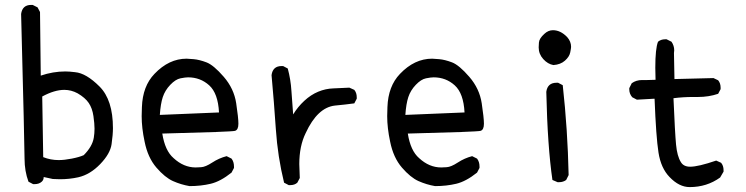

<svg xmlns="http://www.w3.org/2000/svg" viewBox="-20 -760 3040 782"><path d="M121 -10H115L96 -20Q80 -63 80 -114Q80 -165 66 -703Q71 -740 107 -740H113L133 -730L143 -711L146 -452Q196 -469 246 -469Q262 -469 286 -466Q331 -462 385.5 -407.5Q440 -353 440 -238Q440 -212 434.5 -173Q429 -134 388 -91.5Q347 -49 299 -38Q263 -30 224 -30L195 -31L158 -39Q158 -27 150 -20Q139 -10 121 -10ZM219 -108Q242 -108 272.5 -114Q303 -120 321 -128Q356 -163 362 -199Q365 -217 365 -236Q365 -256 360.5 -287.5Q356 -319 341.5 -340.5Q327 -362 296 -380Q270 -394 242 -394Q202 -394 152 -367L156 -120Q186 -108 219 -108Z M752 -2Q717 -8 684.5 -22.5Q652 -37 617 -77.5Q582 -118 569 -183Q557 -239 557 -287L558 -324Q561 -409 609 -459Q668 -521 740 -521Q746 -521 769 -519Q792 -517 821 -506Q850 -495 891.5 -447Q933 -399 942 -339.5Q951 -280 951 -256Q951 -231 937 -227Q923 -223 641 -216Q652 -146 687 -116Q728 -78 777 -78Q781 -78 799 -79Q817 -80 844.5 -98Q872 -116 903 -124L923 -114Q933 -101 933 -82V-76L923 -57Q878 -21 838 -11.5Q798 -2 752 -2ZM631 -292 872 -302Q868 -380 832 -412.5Q796 -445 746 -445Q735 -445 715 -441Q695 -437 673.5 -414.5Q652 -392 643 -364.5Q634 -337 631 -292Z M1162 -6H1156L1137 -16Q1111 -122 1103.5 -233.5Q1096 -345 1086 -454Q1091 -491 1127 -491H1133L1152 -481Q1164 -437 1167 -389Q1170 -341 1174 -294Q1193 -325 1219.5 -349.5Q1246 -374 1276 -386.5Q1306 -399 1338 -400Q1370 -401 1403 -403L1423 -394Q1433 -382 1433 -364V-358L1423 -339Q1387 -334 1344 -330Q1273 -322 1225 -218Q1199 -165 1199 -92L1201 -35L1191 -16Q1180 -6 1162 -6Z M1752 -2Q1717 -8 1684.5 -22.5Q1652 -37 1617 -77.5Q1582 -118 1569 -183Q1557 -239 1557 -287L1558 -324Q1561 -409 1609 -459Q1668 -521 1740 -521Q1746 -521 1769 -519Q1792 -517 1821 -506Q1850 -495 1891.5 -447Q1933 -399 1942 -339.5Q1951 -280 1951 -256Q1951 -231 1937 -227Q1923 -223 1641 -216Q1652 -146 1687 -116Q1728 -78 1777 -78Q1781 -78 1799 -79Q1817 -80 1844.5 -98Q1872 -116 1903 -124L1923 -114Q1933 -101 1933 -82V-76L1923 -57Q1878 -21 1838 -11.5Q1798 -2 1752 -2ZM1631 -292 1872 -302Q1868 -380 1832 -412.5Q1796 -445 1746 -445Q1735 -445 1715 -441Q1695 -437 1673.5 -414.5Q1652 -392 1643 -364.5Q1634 -337 1631 -292Z M2257 -18H2251L2230 -27Q2210 -164 2205 -386Q2210 -423 2247 -423H2253L2272 -413Q2292 -233 2296 -47L2286 -27Q2274 -18 2257 -18ZM2234 -495Q2211 -499 2192.5 -519.5Q2174 -540 2174 -567Q2174 -570 2175 -586.5Q2176 -603 2197 -622Q2213 -637 2232 -637Q2263 -637 2290 -609Q2306 -591 2306 -569Q2306 -564 2302.5 -546.5Q2299 -529 2281 -513Q2263 -497 2234 -495Z M2789 2Q2746 2 2707 -39Q2672 -75 2662 -138.5Q2652 -202 2646 -358L2574 -354L2555 -364Q2543 -378 2543 -396V-401L2553 -421Q2571 -434 2595 -434H2616L2650 -435L2649 -484Q2649 -562 2660 -590Q2672 -600 2689 -600H2695L2715 -590Q2726 -574 2726 -555L2725 -544L2727 -438L2886 -442L2905 -433Q2915 -421 2915 -403V-397L2905 -378Q2867 -365 2823 -365H2803Q2762 -365 2723 -360Q2729 -218 2733.5 -171Q2738 -124 2753 -100Q2764 -81 2791 -81Q2824 -81 2897 -106L2917 -97Q2927 -85 2927 -67V-61L2913 -37Q2859 2 2789 2Z"/></svg>

Font: Xiaolai Mono SC
Style: Regular
Weight: 400
Monospace: yes
Designer: LXGW / Nozomi Seto
Version: Version 3.113;September 30, 2024